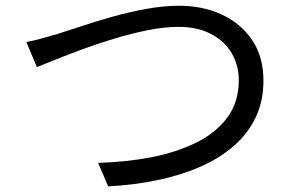

<svg xmlns="http://www.w3.org/2000/svg" viewBox="-20 -670 1040 676"><path d="M72.9 -522.1Q100.3 -527.1 127.6 -534.8Q154.9 -542.5 183.1 -550.7Q215 -560.5 264.9 -577.2Q314.9 -594 373.8 -610.6Q432.8 -627.2 494.3 -638.5Q555.8 -649.8 610.1 -649.8Q693.6 -649.8 760.7 -618.8Q827.9 -587.7 867.7 -529.1Q907.5 -470.4 907.5 -386.4Q907.5 -314.3 880.5 -257.3Q853.4 -200.2 803.8 -156.7Q754.1 -113.3 686.3 -83.4Q618.4 -53.5 535.9 -36.1Q453.3 -18.7 361 -13.7L325.4 -96.6Q423.9 -99.2 512.8 -116.4Q601.6 -133.6 671.1 -168Q740.6 -202.4 780.7 -256.7Q820.7 -310.9 820.7 -387.6Q820.7 -440.1 795.9 -482.6Q771.1 -525 723.4 -550.2Q675.6 -575.4 608 -575.4Q559.1 -575.4 501.3 -563.9Q443.5 -552.3 384.5 -534.6Q325.5 -516.9 271.8 -497.1Q218 -477.3 175.8 -460.2Q133.6 -443.2 109.8 -433.9Z"/></svg>

Font: Noto Sans TC
Style: Regular
Weight: 100
Designer: Ryoko NISHIZUKA 西塚涼子 (kana, bopomofo & ideographs); Paul D. Hunt (Latin, Greek & Cyrillic); Sandoll Communications 산돌커뮤니
Foundry: Adobe
Version: Version 2.004;hotconv 1.0.118;makeotfexe 2.5.65603